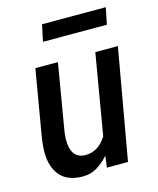

<svg xmlns="http://www.w3.org/2000/svg" viewBox="-104 -742 678 826"><g transform="rotate(-15 235.0 -329.0)"><path d="M163 10Q96.5 10 63 -28.2Q29.5 -66.5 29.5 -134.5Q29.5 -149.5 31.5 -169Q33.5 -188.5 37 -208.5L85.5 -493H186L140 -221Q137.5 -207 135.2 -191.5Q133 -176 133 -161Q133 -76 199 -76Q255 -76 291.5 -134L352.5 -493H453L366 0H272L278.5 -51.5Q254.5 -24 226.5 -7Q198.5 10 163 10ZM146.5 -594 162 -668H446L431 -594Z"/></g></svg>

Font: Cabin Condensed Medium
Style: Italic
Weight: 500
Width: 3
Italic angle: -10°
Designer: Pablo Impallari
Foundry: Pablo Impallari. http://www.impallari.com Igino Marini. http://www.ikern.com
Version: Version 3.001; ttfautohint (v1.8.3)